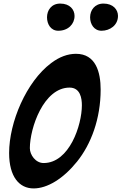

<svg xmlns="http://www.w3.org/2000/svg" viewBox="-20 -1050 680 1074"><path d="M548 -878C595 -878 640 -909 640 -961C640 -996 613 -1030 559 -1030C510 -1030 484 -993 484 -953C484 -915 506 -878 548 -878ZM306 -878C361 -878 397 -915 397 -961C397 -996 371 -1030 317 -1030C267 -1030 243 -992 243 -953C243 -915 264 -878 306 -878ZM168 4C244 4 333 -49 411 -146C489 -243 543 -385 543 -549C543 -646 516 -749 405 -749C359 -749 312 -732 266 -697C127 -593 31 -366 31 -194C31 -61 88 4 168 4ZM224 -138C179 -138 147 -184 147 -221C147 -334 224 -560 369 -560C430 -560 438 -499 438 -461C438 -350 368 -138 224 -138Z"/></svg>

Font: Bangerz
Style: Regular
Weight: 400
Designer: vernon adams
Foundry: Vernon Adams
Version: Version 2.10;December 28, 2023;FontCreator 13.0.0.2683 64-bi